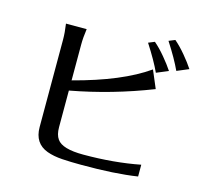

<svg xmlns="http://www.w3.org/2000/svg" viewBox="-119 -985 1237 1138"><g transform="rotate(15 500.0 -416.5)"><path d="M168.9 -771.5H295.9Q288.1 -717.8 288.1 -675.8V-455.1Q579.1 -531.2 737.3 -642.6L783.2 -534.2Q541 -439.5 288.1 -392.6V-168Q288.1 -121.1 306.6 -95.7Q338.9 -47.9 468.8 -47.9Q657.2 -47.9 816.4 -79.1V-6.8Q678.7 14.6 470.7 13.7Q409.2 13.7 355.5 10.3Q301.8 6.8 261.7 -7.8Q176.8 -39.1 176.8 -138.7V-675.8Q176.8 -717.8 168.9 -771.5ZM668 -788.1 706.1 -803.7Q739.3 -775.4 773.9 -733.9Q808.6 -692.4 831.1 -658.2L758.8 -627.9Q728.5 -694.3 668 -788.1ZM782.2 -830.1 820.3 -845.7Q853.5 -817.4 888.2 -775.9Q922.9 -734.4 945.3 -700.2L873 -669.9Q842.8 -736.3 782.2 -830.1Z"/></g></svg>

Font: GenEi LateMin v2
Style: Medium
Weight: 500
Designer: o_tamon (Modified)
Foundry: o_tamon / Adobe Systems Incorporated / FONT 910 / Philipp H. Poll
Version: Version 2.1;Original Version 1.004